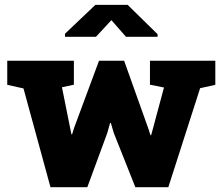

<svg xmlns="http://www.w3.org/2000/svg" viewBox="-20 -782 929 802"><path d="M190.9 0 78.1 -412.6 10.3 -427.7V-528.3H288.6V-428.2L238.8 -417.5L272.9 -248L278.3 -221.2H281.2L289.6 -248L393.6 -528.3H498.5L601.1 -240.7L608.4 -217.3H611.3L617.7 -240.7L665 -416.5L606.4 -428.2V-528.3H879.4V-427.7L815.9 -413.6L683.1 0H545.4L455.1 -227.1L442.9 -268.6H439.9L428.2 -226.6L344.7 0ZM251.5 -628.4V-641.1L378.4 -761.7H513.2L638.2 -639.2V-628.4H506.3L445.3 -697.8L380.9 -628.4Z"/></svg>

Font: Roboto Slab LO Black
Style: Regular
Weight: 900
Designer: Google
Version: Version 2.000